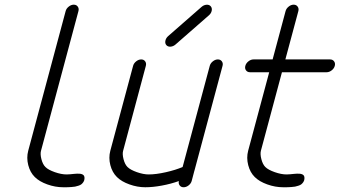

<svg xmlns="http://www.w3.org/2000/svg" viewBox="-20 -789 1432 809"><path d="M260.5 -54Q266.6 -54 275.1 -54.7Q283.7 -55.4 290.5 -56.2Q297.4 -56.9 305.1 -57.3Q312.7 -57.6 318.2 -56.8Q323.7 -55.9 328.2 -53.7Q332.8 -51.5 334.7 -46.8Q336.7 -42 335.9 -34.9Q335.2 -27.6 331.4 -22Q327.6 -16.4 323.1 -12.7Q318.6 -9 310.5 -6.5Q302.5 -3.9 296.5 -2.7Q290.5 -1.5 280.3 -0.9Q270 -0.2 264.6 -0.1Q259.3 0 249.3 0Q247.1 0 246.1 0Q212.9 0 179.4 -12Q146 -23.9 126.7 -43Q106.9 -62.5 99 -93.4Q91.1 -124.3 98.9 -153.8L256.6 -742.2Q259.5 -753.2 269.7 -761.2Q279.8 -769.3 290.8 -769.3Q301.8 -769.3 307.6 -761.2Q313.5 -753.2 310.5 -742.2L152.8 -153.8Q148.9 -139.9 154.5 -118.2Q160.2 -96.4 171.4 -85.2Q183.1 -73.5 210.7 -63.7Q238.3 -54 260.5 -54Z M594.5 -511.5 498.8 -153.8Q494.9 -139.9 500.5 -118.2Q506.1 -96.4 517.3 -85.2Q529.1 -73.5 556.6 -63.7Q584.2 -54 606.4 -54Q637.5 -54 679 -63.4Q720.5 -72.8 749.5 -85.4L863.8 -511.5Q866.7 -522.5 876.8 -530.5Q887 -538.6 897.9 -538.6Q908.9 -538.6 914.8 -530.5Q920.7 -522.5 917.7 -511.5L799.8 -71.8Q799.6 -71.3 799.3 -70.2Q799.1 -69.1 798.8 -68.6L787.8 -26.9Q784.9 -15.9 774.8 -7.9Q764.6 0 753.7 0Q742.9 0 737.1 -7.7Q731.2 -15.4 733.6 -26.1Q699.5 -13.9 661.7 -7Q624 0 592 0Q558.8 0 525.4 -12Q491.9 -23.9 472.7 -43Q452.9 -62.5 444.9 -93.4Q437 -124.3 444.8 -153.8L540.8 -511.5Q543.7 -522.5 553.8 -530.5Q564 -538.6 575 -538.6Q585.9 -538.6 591.7 -530.5Q597.4 -522.5 594.5 -511.5ZM688.7 -637 829.3 -760Q838.9 -768.3 850.2 -769Q861.6 -769.8 867.9 -762.5Q874.3 -755.1 872.1 -744Q869.9 -732.9 860.4 -724.6L719.7 -601.6Q710.2 -593.3 698.7 -592.4Q687.3 -591.6 680.9 -598.9Q674.6 -606.2 676.9 -617.4Q679.2 -628.7 688.7 -637Z M1187.3 -54Q1193.4 -54 1201.9 -54.7Q1210.4 -55.4 1217.3 -56.2Q1224.1 -56.9 1231.8 -57.3Q1239.5 -57.6 1245 -56.8Q1250.5 -55.9 1255 -53.7Q1259.5 -51.5 1261.5 -46.8Q1263.4 -42 1262.7 -34.9Q1262 -27.6 1258.2 -22Q1254.4 -16.4 1249.9 -12.7Q1245.4 -9 1237.3 -6.5Q1229.2 -3.9 1223.3 -2.7Q1217.3 -1.5 1207 -0.9Q1196.8 -0.2 1191.4 -0.1Q1186 0 1176 0Q1173.8 0 1172.9 0Q1139.6 0 1106.2 -12Q1072.8 -23.9 1053.5 -43Q1033.7 -62.5 1025.8 -93.4Q1017.8 -124.3 1025.6 -153.8L1114.3 -484.6H1033.4Q1022.5 -484.6 1016.6 -492.6Q1010.7 -500.5 1013.7 -511.5Q1016.6 -522.5 1026.7 -530.5Q1036.9 -538.6 1047.9 -538.6H1128.7L1183.3 -742.2Q1186.3 -753.2 1196.3 -761.2Q1206.3 -769.3 1217.3 -769.3Q1228.3 -769.3 1234.1 -761.2Q1240 -753.2 1237.1 -742.2L1182.4 -538.6H1370.8Q1381.8 -538.6 1387.7 -530.5Q1393.6 -522.5 1390.6 -511.5Q1387.7 -500.5 1377.6 -492.6Q1367.4 -484.6 1356.4 -484.6H1168L1079.3 -153.8Q1075.7 -139.9 1081.3 -118.2Q1086.9 -96.4 1098.1 -85.2Q1109.9 -73.5 1137.5 -63.7Q1165 -54 1187.3 -54Z"/></svg>

Font: Tecnico
Style: FinoInclinado
Weight: 400
Italic angle: -15°
Version: Version 1.3